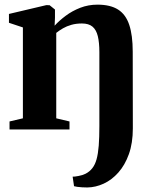

<svg xmlns="http://www.w3.org/2000/svg" viewBox="-20 -557 650 826"><path d="M355.5 249.5Q344.5 249.5 333 248.8Q321.5 248 312.2 246.8Q303 245.5 298.5 244L292.5 203Q299.5 203.5 317.2 200.2Q335 197 348 190.5Q365.5 181.5 377.2 166.5Q389 151.5 395.5 128Q402 104.5 404.8 69.5Q407.5 34.5 407.5 -14.5V-332.5Q407.5 -374 400.8 -401.5Q394 -429 377.8 -442.5Q361.5 -456 332.5 -456Q307.5 -456 287.2 -450.2Q267 -444.5 251 -435.2Q235 -426 222 -415.5V-48L279 -34.5V0H21V-34.5L78.5 -48V-439L18.5 -459V-497L179.5 -535L193.5 -534.5L216.5 -516V-481.5L215 -446.5Q235 -468.5 262.8 -489.2Q290.5 -510 325.2 -523.5Q360 -537 399.5 -537Q454.5 -537 487.8 -516Q521 -495 536 -450.2Q551 -405.5 551 -334.5L551.5 -5Q551.5 58.5 534.5 106Q517.5 153.5 489.2 185.2Q461 217 426.2 233Q391.5 249 355.5 249.5Z"/></svg>

Font: Merriweather 96pt
Style: Bold
Weight: 700
Version: Version 2.100